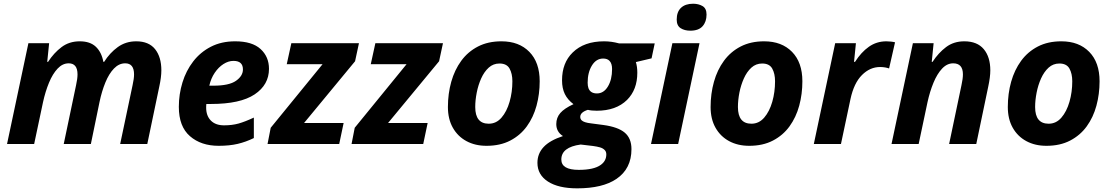

<svg xmlns="http://www.w3.org/2000/svg" viewBox="-20 -780 6020 1040"><path d="M18.1 0 133.8 -545.9H246.1L235.8 -444.8H240.2Q272 -493.7 313.5 -524.9Q355 -556.2 412.1 -556.2Q468.3 -556.2 499.3 -526.6Q530.3 -497.1 540 -444.8H543.9Q574.7 -493.7 617.9 -524.9Q661.1 -556.2 717.8 -556.2Q786.1 -556.2 820.1 -513.7Q854 -471.2 854 -398.9Q854 -361.8 842.8 -311L777.8 0H630.9L698.2 -318.8Q706.1 -354 706.1 -377Q706.1 -437 658.2 -437Q624.5 -437 597.4 -408.9Q570.3 -380.9 550.8 -333.3Q531.2 -285.6 519 -227.1L472.2 0H325.2L392.1 -318.8Q399.9 -354 399.9 -377Q399.9 -437 352.1 -437Q318.8 -437 292 -408.4Q265.1 -379.9 245.4 -332Q225.6 -284.2 212.9 -226.1L165 0Z M1164.6 9.8Q1068.8 9.8 1008.8 -42.5Q948.7 -94.7 948.7 -201.2Q948.7 -269.5 968.3 -333.3Q987.8 -397 1026.6 -447.3Q1065.4 -497.6 1122.3 -526.9Q1179.2 -556.2 1253.9 -556.2Q1345.7 -556.2 1391.4 -514.4Q1437 -472.7 1437 -407.2Q1437 -320.8 1359.4 -268.8Q1281.7 -216.8 1122.6 -216.8H1097.7Q1097.2 -210.9 1096.9 -206.5Q1096.7 -202.1 1096.7 -196.8Q1096.7 -152.8 1122.1 -127Q1147.5 -101.1 1193.8 -101.1Q1236.8 -101.1 1272 -110.8Q1307.1 -120.6 1355 -143.1V-32.2Q1312 -11.2 1267.6 -0.7Q1223.1 9.8 1164.6 9.8ZM1113.8 -315.9H1135.7Q1220.7 -315.9 1258.3 -342.3Q1295.9 -368.7 1295.9 -403.8Q1295.9 -450.2 1244.6 -450.2Q1217.3 -450.2 1190.4 -433.1Q1163.6 -416 1143.1 -385.7Q1122.6 -355.5 1113.8 -315.9Z M1429.2 0 1446.3 -87.9 1727.1 -432.1H1533.2L1558.1 -545.9H1924.3L1903.3 -448.2L1627 -113.8H1841.3L1817.4 0Z M1884.3 0 1901.4 -87.9 2182.1 -432.1H1988.3L2013.2 -545.9H2379.4L2358.4 -448.2L2082 -113.8H2296.4L2272.5 0Z M2615.2 9.8Q2553.7 9.8 2506.6 -15.6Q2459.5 -41 2432.9 -88.1Q2406.2 -135.3 2406.2 -200.2Q2406.2 -272.5 2424.3 -336.9Q2442.4 -401.4 2478.5 -450.7Q2514.6 -500 2569.1 -528.1Q2623.5 -556.2 2696.3 -556.2Q2791.5 -556.2 2847.4 -499Q2903.3 -441.9 2903.3 -339.8Q2903.3 -270.5 2886.2 -207.5Q2869.1 -144.5 2833.7 -95.7Q2798.3 -46.9 2743.9 -18.6Q2689.5 9.8 2615.2 9.8ZM2627.4 -109.9Q2668 -109.9 2696.5 -142.8Q2725.1 -175.8 2740.2 -228.5Q2755.4 -281.2 2755.4 -339.8Q2755.4 -381.3 2740 -408.7Q2724.6 -436 2685.5 -436Q2651.9 -436 2627.2 -413.6Q2602.5 -391.1 2586.4 -355.2Q2570.3 -319.3 2562.3 -278.3Q2554.2 -237.3 2554.2 -200.2Q2554.2 -109.9 2627.4 -109.9Z M3106.4 240.2Q3004.9 240.2 2948 203.4Q2891.1 166.5 2891.1 102.1Q2891.1 52.2 2924.6 16.4Q2958 -19.5 3029.3 -43Q2993.2 -65.9 2993.2 -107.9Q2993.2 -142.6 3014.9 -167.7Q3036.6 -192.9 3086.4 -215.8Q3054.7 -239.7 3039.6 -270.5Q3024.4 -301.3 3024.4 -345.2Q3024.4 -439.5 3082 -495.6Q3143.6 -556.2 3252.4 -556.2Q3292.5 -556.2 3333.5 -544.9H3526.4L3509.3 -463.9L3424.3 -443.8Q3432.1 -418.9 3432.1 -386.2Q3432.1 -294.4 3376.5 -238.8Q3316.9 -180.2 3212.4 -180.2Q3183.1 -180.2 3164.1 -185.1Q3123 -171.9 3123 -147Q3123 -135.7 3130.4 -128.4Q3142.6 -116.2 3181.2 -111.8L3248 -103Q3327.6 -92.3 3364 -61.5Q3400.4 -30.8 3400.4 27.8Q3400.4 133.8 3319.3 189Q3244.1 240.2 3106.4 240.2ZM3213.4 -273.9Q3250 -273.9 3272.7 -311.3Q3295.4 -348.6 3295.4 -405.8Q3295.4 -436.5 3281.2 -450.7Q3269.5 -462.9 3247.1 -462.9Q3209.5 -462.9 3186.3 -425.3Q3163.1 -387.7 3163.1 -332Q3163.1 -314.9 3167.5 -302.2Q3178.2 -273.9 3213.4 -273.9ZM3115.2 140.1Q3196.8 140.1 3233.9 113.3Q3264.2 91.8 3264.2 56.2Q3264.2 41.5 3255.4 32.7Q3246.1 22.9 3230.2 18.3Q3214.4 13.7 3191.9 10.7L3125.5 2.9Q3020.5 17.1 3020.5 84Q3020.5 140.1 3115.2 140.1Z M3719.2 -613.8Q3688 -613.8 3666.7 -627.4Q3645.5 -641.1 3645.5 -673.8Q3645.5 -715.8 3668.9 -737.8Q3692.4 -759.8 3734.4 -759.8Q3763.7 -759.8 3785.4 -747.1Q3807.1 -734.4 3807.1 -701.2Q3807.1 -662.1 3785.6 -637.9Q3764.2 -613.8 3719.2 -613.8ZM3506.3 0 3622.1 -545.9H3769L3653.3 0Z M4038.1 9.8Q3976.6 9.8 3929.4 -15.6Q3882.3 -41 3855.7 -88.1Q3829.1 -135.3 3829.1 -200.2Q3829.1 -272.5 3847.2 -336.9Q3865.2 -401.4 3901.4 -450.7Q3937.5 -500 3991.9 -528.1Q4046.4 -556.2 4119.1 -556.2Q4214.4 -556.2 4270.3 -499Q4326.2 -441.9 4326.2 -339.8Q4326.2 -270.5 4309.1 -207.5Q4292 -144.5 4256.6 -95.7Q4221.2 -46.9 4166.7 -18.6Q4112.3 9.8 4038.1 9.8ZM4050.3 -109.9Q4090.8 -109.9 4119.4 -142.8Q4147.9 -175.8 4163.1 -228.5Q4178.2 -281.2 4178.2 -339.8Q4178.2 -381.3 4162.8 -408.7Q4147.5 -436 4108.4 -436Q4074.7 -436 4050 -413.6Q4025.4 -391.1 4009.3 -355.2Q3993.2 -319.3 3985.1 -278.3Q3977.1 -237.3 3977.1 -200.2Q3977.1 -109.9 4050.3 -109.9Z M4388.2 0 4503.9 -545.9H4616.2L4606 -444.8H4611.3Q4644.5 -497.1 4686.3 -526.6Q4728 -556.2 4781.2 -556.2Q4793 -556.2 4806.4 -554.7Q4819.8 -553.2 4828.1 -550.8L4795.9 -409.2Q4788.1 -412.1 4775.1 -414.6Q4762.2 -417 4747.1 -417Q4692.4 -417 4648.9 -373.5Q4605.5 -330.1 4586.9 -244.1L4535.2 0Z M4809.1 0 4924.8 -545.9H5037.1L5026.9 -444.8H5031.2Q5063 -493.7 5104.5 -524.9Q5146 -556.2 5203.1 -556.2Q5273.4 -556.2 5308.8 -513.7Q5344.2 -471.2 5344.2 -398.9Q5344.2 -380.9 5341.3 -358.4Q5338.4 -335.9 5333 -311L5268.1 0H5121.1L5188 -318.8Q5195.8 -354 5195.8 -377Q5195.8 -437 5143.1 -437Q5109.9 -437 5083 -408.4Q5056.2 -379.9 5036.4 -332Q5016.6 -284.2 5003.9 -226.1L4956.1 0Z M5647.9 9.8Q5586.4 9.8 5539.3 -15.6Q5492.2 -41 5465.6 -88.1Q5439 -135.3 5439 -200.2Q5439 -272.5 5457 -336.9Q5475.1 -401.4 5511.2 -450.7Q5547.4 -500 5601.8 -528.1Q5656.2 -556.2 5729 -556.2Q5824.2 -556.2 5880.1 -499Q5936 -441.9 5936 -339.8Q5936 -270.5 5918.9 -207.5Q5901.9 -144.5 5866.5 -95.7Q5831.1 -46.9 5776.6 -18.6Q5722.2 9.8 5647.9 9.8ZM5660.2 -109.9Q5700.7 -109.9 5729.2 -142.8Q5757.8 -175.8 5772.9 -228.5Q5788.1 -281.2 5788.1 -339.8Q5788.1 -381.3 5772.7 -408.7Q5757.3 -436 5718.3 -436Q5684.6 -436 5659.9 -413.6Q5635.3 -391.1 5619.1 -355.2Q5603 -319.3 5595 -278.3Q5586.9 -237.3 5586.9 -200.2Q5586.9 -109.9 5660.2 -109.9Z"/></svg>

Font: Open Sans
Style: Bold Italic
Weight: 700
Italic angle: -12°
Designer: Monotype Design Team
Foundry: Monotype Imaging Inc.
Version: Version 3.003; ttfautohint (v1.8.4)